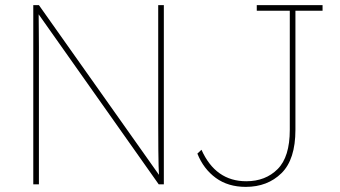

<svg xmlns="http://www.w3.org/2000/svg" viewBox="-20 -720 1330 750"><path d="M110 0V-700H132L601 -37Q600 -51 599.5 -72Q599 -93 598.5 -132.5Q598 -172 598 -241V-700H620V0H600L131 -664Q131 -641 131.5 -607Q132 -573 132 -537Q132 -501 132 -470V0ZM940 10Q871 10 823 -25Q775 -60 751 -120L767 -135Q822 -12 942 -12Q1017 -12 1064.5 -59.5Q1112 -107 1112 -213V-678H983V-700H1240V-678H1134V-213Q1134 -97 1079.5 -43.5Q1025 10 940 10Z"/></svg>

Font: Lexend Thin
Style: Regular
Weight: 100
Designer: Bonnie Shaver-Troup, Thomas Jockin
Foundry: Lexend
Version: Version 1.007; ttfautohint (v1.8.3)